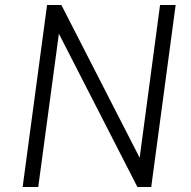

<svg xmlns="http://www.w3.org/2000/svg" viewBox="-20 -743 759 763"><path d="M616 -723 535 -116 224 -723H167L70 0H132L214 -609L526 0H581L678 -723Z"/></svg>

Font: United Sans ExtraLight
Style: Italic
Weight: 200
Italic angle: -8°
Designer: Pablo Impallari, Rodrigo Fuenzalida (Modified by Dan O. Williams)
Version: Version 1.000;PS 001.000;hotconv 1.0.88;makeotf.lib2.5.64775